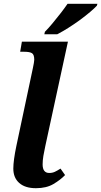

<svg xmlns="http://www.w3.org/2000/svg" viewBox="-20 -979 532 1009"><path d="M169 10Q112 10 81 -17.5Q50 -45 50 -93Q50 -114 54 -144Q58 -174 66 -212L153 -622Q156 -635 158 -648Q160 -661 160 -665Q160 -692 148 -699.5Q136 -707 107 -707H86L95 -760H337L218 -211Q212 -184 208 -160Q204 -136 204 -115Q204 -70 239 -70Q255 -70 268 -76Q281 -82 298 -93L322 -59Q298 -34 261 -12Q224 10 169 10ZM213 -799 216 -812Q235 -831 256.5 -857Q278 -883 299 -910Q320 -937 335 -959H492L489 -949Q477 -936 453.5 -916Q430 -896 400 -874Q370 -852 339 -832.5Q308 -813 281 -799Z"/></svg>

Font: Noto Serif
Style: Bold Italic
Weight: 700
Italic angle: -12°
Designer: Monotype Design Team
Foundry: Monotype Imaging Inc.
Version: Version 2.013